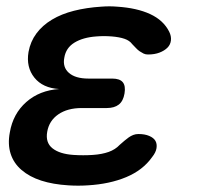

<svg xmlns="http://www.w3.org/2000/svg" viewBox="-20 -578 640 606"><path d="M514 -478Q521 -464 519.5 -450.5Q518 -437 508.5 -427.5Q499 -418 483.5 -412Q468 -406 447 -406Q439 -406 433 -409Q427 -412 421 -416Q415 -420 409.5 -426Q404 -432 397 -439Q389 -450 373 -455.5Q357 -461 333 -463Q320 -464 308 -464Q296 -464 284 -463Q242 -460 215 -443.5Q188 -427 183 -396Q177 -366 197.5 -348Q218 -330 259 -330H334Q358 -330 367.5 -318.5Q377 -307 373 -283Q369 -259 355 -248Q341 -237 317 -237H238Q193 -237 164 -217Q135 -197 129 -162Q123 -128 145.5 -110Q168 -92 212 -89Q227 -88 242.5 -88Q258 -88 273 -89Q302 -91 323 -98.5Q344 -106 358 -121Q366 -128 373 -134Q380 -140 386.5 -144.5Q393 -149 400.5 -152Q408 -155 417 -155Q437 -155 451 -149Q465 -143 470.5 -133.5Q476 -124 474 -110.5Q472 -97 460 -82Q431 -41 378.5 -19Q326 3 257 7Q242 8 226.5 8Q211 8 196 7Q147 4 110 -8Q73 -20 48 -41.5Q23 -63 13.5 -93Q4 -123 11 -160Q21 -219 63 -256Q105 -293 167 -297Q115 -300 88.5 -333Q62 -366 70 -414Q76 -447 95 -472.5Q114 -498 144 -516Q174 -534 213.5 -544Q253 -554 300 -557Q313 -558 325 -558Q337 -558 349 -557Q412 -553 454 -533.5Q496 -514 514 -478Z"/></svg>

Font: Maple Mono SemiBold
Style: Italic
Weight: 600
Italic angle: -10°
Monospace: yes
Designer: subframe7536
Version: Version 7.000